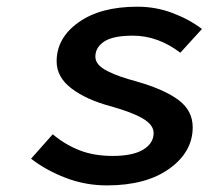

<svg xmlns="http://www.w3.org/2000/svg" viewBox="-20 -543 640 576"><path d="M300.8 13.2Q236.3 13.2 177.5 -9.3Q118.7 -31.7 73.2 -66.9L138.2 -140.1Q177.2 -107.9 220 -91.6Q262.7 -75.2 317.9 -75.2Q378.4 -75.2 409.7 -94.2Q440.9 -113.3 440.9 -144Q440.9 -168 409.2 -187Q377.4 -206.1 309.1 -225.1Q238.8 -244.1 194.3 -277.8Q149.9 -311.5 149.9 -358.9Q149.9 -429.2 215.8 -476.1Q281.7 -522.9 392.1 -522.9Q447.8 -522.9 497.8 -503.9Q547.9 -484.9 585.9 -456.1L521 -384.8Q453.6 -436 378.9 -436Q319.3 -436 292.7 -418.5Q266.1 -400.9 266.1 -373Q266.1 -360.4 275.1 -349.6Q284.2 -338.9 302.7 -329.6Q321.3 -320.3 341.6 -313.2Q361.8 -306.2 392.1 -297.9Q473.6 -274.4 515.9 -242.7Q558.1 -210.9 558.1 -161.1Q558.1 -87.4 488.3 -37.1Q418.5 13.2 300.8 13.2Z"/></svg>

Font: Office Code Pro Medium Italic
Style: Regular
Weight: 500
Italic angle: -9°
Designer: Nathan Rutzky & Paul D. Hunt
Foundry: Adobe Systems Incorporated
Version: Version 1.004;PS 001.004;hotconv 1.0.70;makeotf.lib2.5.58329